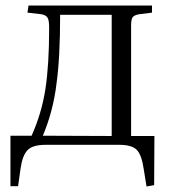

<svg xmlns="http://www.w3.org/2000/svg" viewBox="-20 -528 621 700"><path d="M514.2 151.9 503.9 87.9Q496.6 37.1 478.8 18.6Q460.9 0 415 0H146Q99.6 0 80.8 19Q62 38.1 55.2 85L45.9 150.9H18.1V-33.2H95.2Q131.8 -114.7 145.5 -203.1Q159.2 -291.5 159.2 -426.8Q159.2 -453.1 153.6 -463.1Q147.9 -473.1 130.9 -476.1L80.1 -481.9L84 -507.8H534.2V-481.9L487.8 -476.1Q469.2 -473.1 463.6 -465.1Q458 -457 458 -436V-32.2H543L542 147ZM136.2 -33.2 387.2 -32.2V-474.1H199.2Q199.2 -316.4 186 -223.1Q174.3 -124 136.2 -33.2Z"/></svg>

Font: Literata Light
Style: Regular
Weight: 300
Designer: Latin by Veronika Burian and Jose Scaglione. Greek by Irene Vlachou. Cyrillic by Vera Evstafieva.
Foundry: TypeTogether
Version: Version 3.021